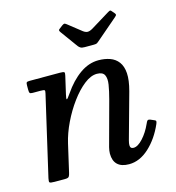

<svg xmlns="http://www.w3.org/2000/svg" viewBox="-113 -851 881 960"><g transform="rotate(-15 328.0 -371.5)"><path d="M341.5 -626Q346.5 -619.5 353.2 -615.5Q360 -611.5 374.5 -611.5H422Q434 -611.5 438.8 -614.5Q443.5 -617.5 449.5 -623L559.5 -717.5Q567.5 -724.5 567.2 -728.2Q567 -732 561.5 -738.5L554 -747Q549 -753.5 545.8 -755Q542.5 -756.5 533.5 -751L435.5 -691Q419.5 -681.5 408.8 -681.8Q398 -682 386 -691L317.5 -745Q310 -750.5 306.8 -751.2Q303.5 -752 294.5 -746L279.5 -734.5Q272 -729.5 272 -725.8Q272 -722 276.5 -715.5ZM64 -520Q52 -520 49 -516.5Q46 -513 46 -500V-480Q46 -467 48.5 -462.5Q51 -458 63.5 -458H104Q121 -458 124.8 -455.2Q128.5 -452.5 125 -439L29.5 -25.5Q25.5 -8 29.2 -4Q33 0 55 0H109.5Q125 0 129.2 -6.2Q133.5 -12.5 136 -24.5L169 -168Q180.5 -218 205.8 -270.5Q231 -323 263.8 -367.5Q296.5 -412 331.5 -439.5Q366.5 -467 398 -467Q428 -467 437 -449Q446 -431 441 -399.5Q436 -368 425 -327L362.5 -96.5Q360.5 -89.5 359.2 -79.8Q358 -70 358 -64.5Q358 -27 378.2 -7.8Q398.5 11.5 438 11.5Q493 11.5 541.8 -33.2Q590.5 -78 621 -148Q625.5 -159 624 -162.8Q622.5 -166.5 613.5 -169.5L596 -177Q587 -180 583 -176.5Q579 -173 574.5 -162Q555.5 -119.5 529 -90.8Q502.5 -62 480.5 -62Q463 -62 463 -80Q463 -89.5 467 -104.5L532.5 -341Q547 -395 544.5 -431.2Q542 -467.5 525.5 -489.5Q509 -511.5 482.2 -521Q455.5 -530.5 423 -530.5Q373 -530.5 326.8 -498Q280.5 -465.5 241 -407.5Q223 -381 220 -382.8Q217 -384.5 222.5 -408L243.5 -499Q247 -513 243.5 -516.5Q240 -520 221.5 -520Z"/></g></svg>

Font: Besley Medium
Style: Italic
Weight: 500
Italic angle: -13°
Designer: Owen Earl
Foundry: indestructible type*
Version: Version 2.001